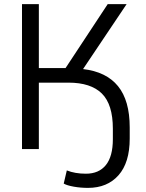

<svg xmlns="http://www.w3.org/2000/svg" viewBox="-20 -725 709 934"><path d="M408 189Q372 189 338.5 183Q305 177 290 168L305 104Q345 120 398 120Q461 120 495 78Q529 36 529 -48V-99Q529 -217 475.5 -270Q422 -323 313 -323H169V0H87V-705H169V-394H299L504 -705H596L384 -389Q497 -376 554 -306Q611 -236 611 -105V-51Q611 66 556.5 127.5Q502 189 408 189Z"/></svg>

Font: Nunito Sans
Style: Regular
Weight: 400
Designer: Vernon Adams
Foundry: Vernon Adams
Version: Version 3.101; ttfautohint (v1.8.4.7-5d5b);gftools[0.9.27]